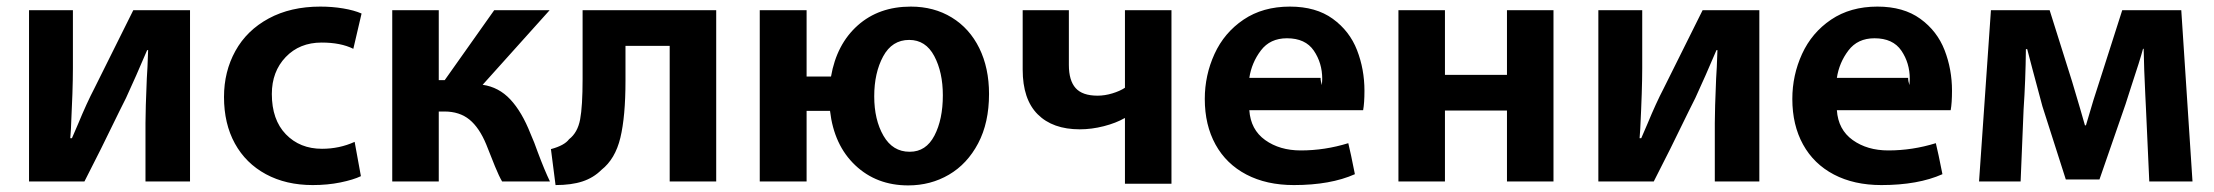

<svg xmlns="http://www.w3.org/2000/svg" viewBox="-20 -522 6712 582"><path d="M201 -315Q201 -251 195 -131L193 -103H198L217 -147Q243 -210 266 -254L384 -491H556V28H421V-149Q421 -190 425 -284Q426 -298 427 -318.5Q428 -339 429 -370H426Q392 -290 362 -225L342 -185Q283 -63 236 28H68V-491H201Z M1074 12Q1051 23 1012 31Q973 39 928 39Q847 39 786 6Q725 -27 692 -87Q659 -147 659 -228Q659 -305 693.5 -367.5Q728 -430 794.5 -466Q861 -502 951 -502Q987 -502 1020 -496.5Q1053 -491 1076 -481L1051 -374Q1013 -393 955 -393Q888 -393 846 -349Q804 -305 804 -237Q804 -159 846.5 -115Q889 -71 956 -71Q1009 -71 1055 -92Z M1310 -491V-279H1328L1478 -491H1646L1443 -265Q1492 -258 1527 -220.5Q1562 -183 1588 -117Q1600 -90 1610 -61Q1631 -5 1647 28H1502Q1493 13 1480.5 -17.5Q1468 -48 1454 -84Q1433 -135 1403 -159.5Q1373 -184 1327 -184H1310V28H1169V-491Z M2151 -491V28H2010V-383H1876V-277Q1876 -169 1860.5 -104.5Q1845 -40 1803 -7Q1779 17 1745.5 28Q1712 39 1664 39L1650 -70Q1691 -81 1705 -100Q1731 -120 1738.5 -160Q1746 -200 1746 -282V-491Z M2425 -491V-290H2499Q2516 -388 2580 -445Q2644 -502 2741 -502Q2811 -502 2865 -469Q2919 -436 2948.5 -376Q2978 -316 2978 -237Q2978 -150 2945 -87.5Q2912 -25 2856.5 7.5Q2801 40 2733 40Q2637 40 2572.5 -21Q2508 -82 2496 -186H2425V28H2283V-491ZM2738 -62Q2787 -62 2812.5 -111Q2838 -160 2838 -233Q2838 -303 2812 -352Q2786 -401 2736 -401Q2684 -401 2657 -351Q2630 -301 2630 -230Q2630 -159 2658 -110.5Q2686 -62 2737 -62Z M3220 -325Q3220 -278 3240.5 -255Q3261 -232 3307 -232Q3329 -232 3352 -239Q3375 -246 3390 -256V-491H3531V35H3390V-164H3389Q3363 -149 3326 -139.5Q3289 -130 3253 -130Q3171 -130 3125.5 -175.5Q3080 -221 3080 -311V-491H3220Z M3767 -188Q3771 -129 3815 -97.5Q3859 -66 3923 -66Q3996 -66 4067 -88Q4074 -60 4087 6Q4013 39 3902 39Q3819 39 3758 7Q3697 -25 3664.5 -84Q3632 -143 3632 -222Q3632 -294 3661.5 -358.5Q3691 -423 3749.5 -462.5Q3808 -502 3890 -502Q3969 -502 4020 -465Q4071 -428 4093.5 -370Q4116 -312 4116 -247Q4116 -210 4112 -188ZM3983 -286Q3983 -276 3987 -264L3988 -283Q3988 -331 3962.5 -368.5Q3937 -406 3881 -406Q3830 -406 3802 -369Q3774 -332 3767 -286Z M4219 -491H4360V-295H4548V-491H4689V28H4548V-187H4360V28H4219Z M4958 -315Q4958 -251 4952 -131L4950 -103H4955L4974 -147Q5000 -210 5023 -254L5141 -491H5313V28H5178V-149Q5178 -190 5182 -284Q5183 -298 5184 -318.5Q5185 -339 5186 -370H5183Q5149 -290 5119 -225L5099 -185Q5040 -63 4993 28H4825V-491H4958Z M5548 -188Q5552 -129 5596 -97.5Q5640 -66 5704 -66Q5777 -66 5848 -88Q5855 -60 5868 6Q5794 39 5683 39Q5600 39 5539 7Q5478 -25 5445.5 -84Q5413 -143 5413 -222Q5413 -294 5442.5 -358.5Q5472 -423 5530.5 -462.5Q5589 -502 5671 -502Q5750 -502 5801 -465Q5852 -428 5874.5 -370Q5897 -312 5897 -247Q5897 -210 5893 -188ZM5764 -286Q5764 -276 5768 -264L5769 -283Q5769 -331 5743.5 -368.5Q5718 -406 5662 -406Q5611 -406 5583 -369Q5555 -332 5548 -286Z M6015 -491H6193L6261 -275Q6290 -178 6300 -142H6303Q6325 -219 6350 -294L6413 -491H6592L6626 28H6495L6485 -192L6483 -233Q6479 -313 6478 -374H6476Q6467 -340 6440 -259L6423 -206L6344 22H6242L6171 -200L6141 -312L6125 -373H6121Q6120 -278 6114 -190L6105 28H5979Z"/></svg>

Font: LINE Seed Sans KR Bold
Style: Regular
Weight: 700
Designer: LINE BX Design & Sandoll Inc & Dalton Maag Ltd
Foundry: Sandoll Inc.
Version: Version 1.000